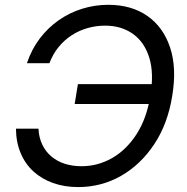

<svg xmlns="http://www.w3.org/2000/svg" viewBox="-20 -757 768 787"><path d="M300.3 9.8Q244.1 9.8 197.5 -6.8Q150.9 -23.4 116.9 -54.4Q83 -85.4 64.5 -129.9Q45.9 -174.3 45.4 -229.5H137.7Q139.6 -192.4 153.6 -163.6Q167.5 -134.8 191.4 -115Q215.3 -95.2 246.6 -85.4Q277.8 -75.7 314 -75.7Q380.9 -75.7 439.5 -109.1Q498 -142.6 539.6 -206.8Q581.1 -271 596.2 -363.8Q611.8 -456.5 591.8 -520.8Q571.8 -585 524.4 -618.4Q477.1 -651.9 410.2 -651.9Q374.5 -651.9 339.6 -642.1Q304.7 -632.3 274.4 -612.8Q244.1 -593.3 220.5 -564.5Q196.8 -535.6 182.6 -498H90.3Q109.4 -554.7 142.8 -598.9Q176.3 -643.1 220.7 -674.1Q265.1 -705.1 316.9 -721.2Q368.7 -737.3 423.8 -737.3Q518.6 -737.3 584 -691.7Q649.4 -646 677.2 -562.3Q705.1 -478.5 686 -364.3Q668 -250 612.3 -166Q556.6 -82 476.1 -36.1Q395.5 9.8 300.3 9.8ZM286.1 -330.6 299.3 -412.1H636.7L623 -330.6Z"/></svg>

Font: Inter 16pt
Style: Italic
Weight: 400
Italic angle: -9.3988°
Version: Version 4.001;git-66647c0bb